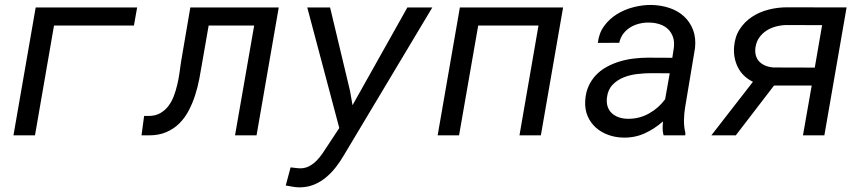

<svg xmlns="http://www.w3.org/2000/svg" viewBox="-20 -559 3561 793"><path d="M533.2 -453.6H203.1L124.5 0H35.6L127.4 -528.3H546.4Z M1131.3 -528.3 1039.6 0H950.7L1029.8 -453.6H841.8L815.4 -302.2Q810.1 -269 803.2 -233.4Q796.4 -197.8 785.4 -164.1Q774.4 -130.4 758.5 -100.6Q742.7 -70.8 719.7 -48.3Q696.8 -25.9 665.5 -12.7Q634.3 0.5 592.8 0H564.5L575.2 -80.1H593.8Q621.1 -80.1 640.9 -91.1Q660.6 -102.1 674.6 -119.9Q688.5 -137.7 697.3 -160.6Q706.1 -183.6 711.9 -208.3Q717.8 -232.9 721.2 -257.3Q724.6 -281.7 727.5 -302.2L766.1 -528.3Z M1425.8 -183.1 1436 -124.5 1662.6 -528.3H1765.6L1400.4 82Q1385.7 107.4 1367.2 131.3Q1348.6 155.3 1325.9 174.1Q1303.2 192.9 1276.1 203.9Q1249 214.8 1217.3 214.8Q1203.1 214.8 1188.7 212.2Q1174.3 209.5 1160.2 207L1180.2 132.3Q1190.9 133.3 1201.7 134.8Q1212.4 136.2 1222.7 136.2Q1241.7 135.7 1257.8 127Q1273.9 118.2 1287.1 105Q1300.3 91.8 1311 75.9Q1321.8 60.1 1331.1 45.9L1381.3 -30.3L1249 -528.3H1343.3Z M2213.9 0H2125.5L2204.1 -453.6H1955.1L1876 0H1787.6L1879.4 -528.3H2305.7Z M2720.7 0Q2716.8 -14.6 2716.8 -28.8Q2716.8 -43 2718.3 -57.6Q2683.6 -26.9 2642.8 -8.3Q2602.1 10.3 2554.7 9.3Q2521.5 8.8 2491.9 -2Q2462.4 -12.7 2440.7 -32.2Q2418.9 -51.8 2407 -79.6Q2395 -107.4 2397 -142.6Q2398.9 -176.8 2410.9 -203.1Q2422.9 -229.5 2441.9 -249.3Q2460.9 -269 2485.8 -282.7Q2510.7 -296.4 2538.8 -304.9Q2566.9 -313.5 2596.9 -317.1Q2627 -320.8 2656.2 -320.8L2756.8 -320.3L2763.2 -362.3Q2766.1 -387.2 2759.5 -406.2Q2752.9 -425.3 2739.3 -438.5Q2725.6 -451.7 2705.8 -458.5Q2686 -465.3 2662.1 -465.8Q2641.1 -466.3 2620.8 -461.4Q2600.6 -456.5 2583.7 -446.3Q2566.9 -436 2554.7 -420.2Q2542.5 -404.3 2537.6 -382.3L2449.2 -381.8Q2453.6 -421.9 2475.1 -451.4Q2496.6 -481 2528.1 -500.5Q2559.6 -520 2597.2 -529.5Q2634.8 -539.1 2670.9 -538.6Q2710.9 -537.6 2745.6 -525.9Q2780.3 -514.2 2804.9 -491.5Q2829.6 -468.8 2842.3 -436Q2855 -403.3 2850.6 -360.8L2809.6 -115.2Q2805.2 -88.4 2804.9 -61.5Q2804.7 -34.7 2811 -8.3L2810.1 0ZM2571.8 -68.4Q2618.7 -67.4 2659.2 -89.6Q2699.7 -111.8 2727.1 -148.9L2746.1 -256.3L2670.4 -256.8Q2643.6 -256.8 2613 -253.4Q2582.5 -250 2555.7 -239.3Q2528.8 -228.5 2509.8 -208.5Q2490.7 -188.5 2486.8 -155.8Q2484.4 -134.8 2489.7 -118.7Q2495.1 -102.5 2506.8 -91.6Q2518.6 -80.6 2535.2 -74.7Q2551.8 -68.8 2571.8 -68.4Z M3476.6 -528.3 3384.8 0H3296.4L3332.5 -205.6H3176.8L3019 0H2918L3089.8 -221.2Q3047.9 -241.7 3028.3 -279.8Q3008.8 -317.9 3011.7 -363.3Q3014.6 -406.2 3034.7 -437.5Q3054.7 -468.8 3085.2 -489Q3115.7 -509.3 3153.6 -519Q3191.4 -528.8 3230 -528.8ZM3100.1 -362.3Q3097.7 -343.3 3102.3 -328.4Q3106.9 -313.5 3117.4 -303.2Q3127.9 -293 3143.1 -287.1Q3158.2 -281.2 3176.3 -280.3L3345.2 -279.8L3375.5 -455.1L3227.5 -455.6Q3206.1 -455.1 3184.6 -449.5Q3163.1 -443.8 3145.5 -432.4Q3127.9 -420.9 3115.7 -403.6Q3103.5 -386.2 3100.1 -362.3Z"/></svg>

Font: Roboto Mono
Style: Italic
Weight: 400
Designer: Google
Version: Version 2.000985; 2015; ttfautohint (v1.3)